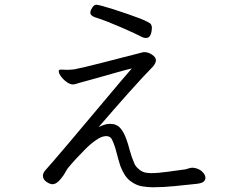

<svg xmlns="http://www.w3.org/2000/svg" viewBox="-20 -761 1040 814"><path d="M598 -600Q590 -600 582 -604Q571 -610 547.5 -621Q524 -632 495 -644.5Q466 -657 437 -668.5Q408 -680 385 -687Q363 -694 363 -708Q363 -716 371 -728.5Q379 -741 388 -741Q394 -741 414.5 -735.5Q435 -730 463 -721Q491 -712 520 -702Q549 -692 572.5 -683Q596 -674 606 -668Q617 -663 620.5 -657Q624 -651 624 -643Q624 -638 622.5 -627.5Q621 -617 615.5 -608.5Q610 -600 598 -600ZM851 -6Q850 5 840.5 11Q831 17 808 19Q770 23 721 28Q672 33 628 33Q608 33 582.5 29Q557 25 532 6Q507 -13 490 -58Q482 -83 474 -114.5Q466 -146 455 -169Q448 -184 430 -184Q412 -184 388.5 -168Q365 -152 342.5 -129.5Q320 -107 303 -88.5Q286 -70 282 -65Q266 -48 259 -34Q252 -20 238 -3Q220 20 202 20Q192 20 177 10Q162 0 162 -16Q162 -28 173 -40Q183 -51 208.5 -80.5Q234 -110 269.5 -152Q305 -194 344 -240.5Q383 -287 421 -332Q459 -377 490 -414Q521 -451 539 -471Q510 -464 471.5 -453Q433 -442 392 -430.5Q351 -419 314 -409Q307 -407 301 -405Q295 -403 289 -403Q277 -403 263 -413Q249 -423 239 -436.5Q229 -450 229 -460Q229 -466 239 -466Q243 -466 249 -465.5Q255 -465 265 -465Q271 -465 278.5 -465.5Q286 -466 295 -467Q310 -470 342.5 -477.5Q375 -485 415 -495.5Q455 -506 492.5 -515.5Q530 -525 555.5 -531.5Q581 -538 584 -539Q586 -540 592 -540Q609 -540 625 -529Q641 -518 641 -506Q641 -489 619 -469Q606 -456 582 -430Q558 -404 527 -369.5Q496 -335 463 -297Q430 -259 398 -222Q410 -228 422 -232Q434 -236 447 -236Q474 -236 490 -218Q506 -200 517 -167Q522 -154 530 -124Q538 -94 550 -67Q555 -55 570 -42.5Q585 -30 604 -28Q608 -28 611.5 -27.5Q615 -27 619 -27Q651 -27 692.5 -33Q734 -39 766 -43Q775 -45 781.5 -47.5Q788 -50 797 -50Q802 -50 805 -49Q826 -45 838.5 -32Q851 -19 851 -7Z"/></svg>

Font: Moon Stars Kai HW
Style: Regular
Weight: 400
Designer: GuiWonder
Version: Version 1.101